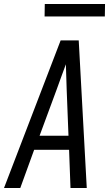

<svg xmlns="http://www.w3.org/2000/svg" viewBox="-32 -936 552 956"><path d="M-12 0 270 -735H360L400 0H319L312 -190H138L69 0ZM309 -260 300 -490Q299 -522 298 -553.5Q297 -585 296 -616Q285 -585 273 -553.5Q261 -522 250 -490L165 -260ZM190 -854 191 -916H491L490 -854Z"/></svg>

Font: Iosevka Fixed
Style: Italic
Weight: 400
Italic angle: -9°
Monospace: yes
Designer: Belleve Invis
Foundry: Belleve Invis
Version: Version 33.2.4